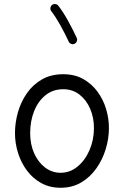

<svg xmlns="http://www.w3.org/2000/svg" viewBox="-20 -888 606 938"><path d="M289.1 -525.4Q344.7 -525.4 386.5 -502Q428.2 -478.5 456.3 -440.2Q484.4 -401.9 498.3 -355.5Q512.2 -309.1 512.2 -262.7Q512.2 -211.4 496.6 -159.9Q481 -108.4 450.9 -65.7Q420.9 -22.9 377 3.2Q333 29.3 275.9 29.3Q223.1 29.3 181.9 6.6Q140.6 -16.1 112.1 -54.2Q83.5 -92.3 68.4 -139.9Q53.2 -187.5 53.2 -237.3Q53.2 -288.6 67.6 -339.4Q82 -390.1 111.3 -432.4Q140.6 -474.6 184.8 -500Q229 -525.4 289.1 -525.4ZM289.1 -452.1Q238.8 -452.1 202.4 -422.9Q166 -393.6 146.7 -345Q127.4 -296.4 127.4 -237.3Q127.4 -182.6 147 -138.9Q166.5 -95.2 200.2 -69.6Q233.9 -43.9 275.9 -43.9Q322.3 -43.9 359.1 -74.5Q396 -105 417.5 -155Q439 -205.1 439 -262.7Q439 -313.5 420.4 -356.7Q401.9 -399.9 368.2 -426Q334.5 -452.1 289.1 -452.1ZM234.4 -863.8Q241.2 -869.1 250.2 -868.2Q259.3 -867.2 264.6 -860.4Q288.1 -830.6 312.7 -785.9Q337.4 -741.2 355 -702.6Q358.4 -694.8 355.2 -686.3Q352.1 -677.7 343.8 -673.8Q335.9 -670.4 327.4 -673.8Q318.8 -677.2 315.4 -685.1Q298.8 -721.7 274.7 -764.9Q250.5 -808.1 230.5 -833.5Q225.1 -840.3 226.3 -849.4Q227.5 -858.4 234.4 -863.8Z"/></svg>

Font: Mikhak Regular
Style: Regular
Weight: 400
Designer: Amin Abedi
Version: Version 3.3